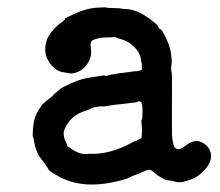

<svg xmlns="http://www.w3.org/2000/svg" viewBox="-20 -462 587 512"><path d="M122 -209 140 -224Q140 -226 155 -233Q189 -250 212.5 -254Q236 -258 241 -258.5Q246 -259 250 -260Q259 -261 259 -261Q258 -257 276 -263H277Q287 -265 297 -266.5Q307 -268 309.5 -268Q312 -268 324.5 -270Q337 -272 339 -272H344L355 -274L358 -276Q359 -278 359 -280L358 -281Q359 -294 357.5 -295.5Q356 -297 356 -299Q356 -313 347 -326Q329 -351 301 -358Q293 -360 290 -362Q287 -364 281.5 -363Q276 -362 259.5 -362Q243 -362 228 -355Q219 -352 222.5 -332Q226 -312 213 -292Q197 -268 169 -266L145 -270Q134 -272 121 -284Q91 -314 105 -356Q113 -377 138 -398Q142 -401 142.5 -401Q143 -401 145 -403Q147 -405 150.5 -407.5Q154 -410 153.5 -412Q153 -414 182.5 -427Q212 -440 237.5 -441.5Q263 -443 263 -442Q263 -441 283 -440.5Q303 -440 304.5 -439Q306 -438 315 -438Q342 -437 370 -418Q398 -399 401.5 -391.5Q405 -384 408 -384Q411 -384 422 -362Q433 -340 436 -319Q439 -298 437.5 -291.5Q436 -285 436.5 -276.5Q437 -268 438 -267.5Q439 -267 438.5 -182.5Q438 -98 439.5 -92Q441 -86 442 -79Q444 -67 452.5 -64.5Q461 -62 474 -73Q500 -94 521 -81Q543 -68 543 -45Q543 -34 535 -21Q518 5 490.5 16Q463 27 449.5 23Q436 19 430 19Q424 19 412.5 13Q401 7 391.5 -1.5Q382 -10 377.5 -9.5Q373 -9 366 -6Q359 -3 352.5 0Q346 3 339.5 5Q333 7 325 11.5Q317 16 290 22Q196 44 132 6Q111 -6 109 -10.5Q107 -15 104 -19Q101 -23 94 -33Q87 -43 85 -45Q83 -47 78 -59Q73 -71 71 -84Q69 -97 68 -97Q66 -98 68.5 -124.5Q71 -151 83 -169Q95 -187 96 -186.5Q97 -186 100.5 -190Q104 -194 104.5 -194Q105 -194 107.5 -196Q110 -198 116 -202.5Q122 -207 122 -209ZM351 -91Q358 -91 358 -99Q358 -107 359 -116Q359 -120 357 -138L358 -147V-142Q360 -143 360 -165.5Q360 -188 355.5 -190.5Q351 -193 348 -191Q345 -189 338 -188.5Q331 -188 328 -187.5Q325 -187 321 -186.5Q317 -186 304 -184.5Q291 -183 285.5 -182.5Q280 -182 272 -180.5Q264 -179 259.5 -178.5Q255 -178 253 -178H251Q252 -179 249.5 -178.5Q247 -178 240.5 -177.5Q234 -177 228 -175Q222 -173 219 -171Q216 -169 209 -167Q173 -156 157 -127Q148 -113 150 -101Q152 -89 155 -85Q160 -71 161.5 -71Q163 -71 169 -66Q184 -55 199 -52Q212 -50 218 -52Q274 -49 336 -84Q340 -87 342 -86.5Q344 -86 347 -88.5Q350 -91 351 -91Z"/></svg>

Font: TT2020 Style E
Style: Regular
Weight: 400
Version: Version 00.2